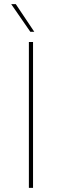

<svg xmlns="http://www.w3.org/2000/svg" viewBox="-20 -904 298 924"><path d="M119 -702H139V0H119ZM34 -884H56L145 -751H126Z"/></svg>

Font: Josefin Sans Thin Thin
Style: Regular
Weight: 250
Version: Version 2.001